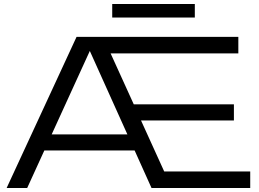

<svg xmlns="http://www.w3.org/2000/svg" viewBox="-20 -933 1285 953"><path d="M680 -335 795 -82H1222V0H732L402 -733H450L115 0H13L360 -750H1163V-668H529L644 -415H1141V-335ZM158 -186V-266H672V-186ZM537 -846V-913H947V-846Z"/></svg>

Font: Unbounded Light
Style: Regular
Weight: 300
Designer: Luke Prowse, Jean-Baptiste Morizot, Fátima Lázaro, Florian Runge
Foundry: NaN
Version: Version 1.700